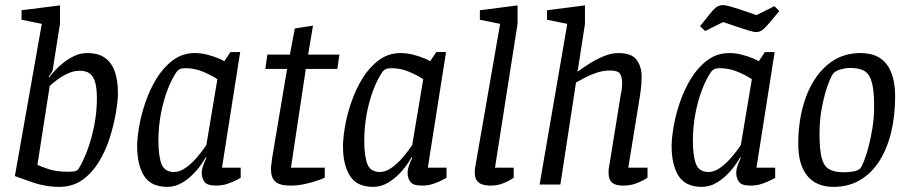

<svg xmlns="http://www.w3.org/2000/svg" viewBox="-20 -720 3552 749"><path d="M211 9Q183 9 156 4Q129 -1 115 -6L38 -33L143 -627L64 -643V-680L214 -699V-627L186 -450Q186 -444 180.5 -436Q175 -428 170 -421L172 -418Q179 -428 193.5 -444Q208 -460 227.5 -475.5Q247 -491 270.5 -502Q294 -513 320 -513Q364 -513 390 -494Q416 -475 428 -440.5Q440 -406 440 -357Q440 -328 432.5 -282.5Q425 -237 409.5 -186.5Q394 -136 367.5 -91.5Q341 -47 302.5 -19Q264 9 211 9ZM244 -50Q267 -50 274 -52.5Q281 -55 285 -59Q303 -87 320 -132Q337 -177 347.5 -230Q358 -283 358 -336Q358 -374 351.5 -398Q345 -422 330.5 -433Q316 -444 291 -444Q268 -444 245 -433.5Q222 -423 203.5 -409Q185 -395 174 -385L126 -77Q140 -70 170.5 -60Q201 -50 244 -50Z M633 9Q569 9 542 -34Q515 -77 515 -150Q515 -179 522.5 -224.5Q530 -270 547 -320Q564 -370 590.5 -413.5Q617 -457 654.5 -485Q692 -513 740 -513Q765 -513 789.5 -506.5Q814 -500 832 -492.5Q850 -485 855 -481L879 -517H917L846 -66H919V-27Q917 -25 902.5 -17.5Q888 -10 867.5 -3Q847 4 823 4Q788 4 777.5 -11Q767 -26 767 -46Q767 -58 771.5 -71.5Q776 -85 785 -104L782 -106Q767 -78 743.5 -51.5Q720 -25 692 -8Q664 9 633 9ZM659 -49Q682 -49 706 -66.5Q730 -84 750.5 -108.5Q771 -133 785 -154L828 -411Q804 -427 771.5 -440.5Q739 -454 703 -454Q689 -454 682 -450.5Q675 -447 670 -441Q650 -413 633.5 -369.5Q617 -326 607.5 -275.5Q598 -225 598 -171Q598 -112 610 -80.5Q622 -49 659 -49Z M1114 4Q1071 4 1054 -11.5Q1037 -27 1037 -61Q1037 -69 1039 -82.5Q1041 -96 1042 -106L1100 -451H1015L1023 -507H1111L1130 -609L1201 -620L1182 -507H1304L1296 -451H1173L1115 -66H1247V-27Q1244 -25 1223.5 -17.5Q1203 -10 1173.5 -3Q1144 4 1114 4Z M1436 9Q1372 9 1345 -34Q1318 -77 1318 -150Q1318 -179 1325.5 -224.5Q1333 -270 1350 -320Q1367 -370 1393.5 -413.5Q1420 -457 1457.5 -485Q1495 -513 1543 -513Q1568 -513 1592.5 -506.5Q1617 -500 1635 -492.5Q1653 -485 1658 -481L1682 -517H1720L1649 -66H1722V-27Q1720 -25 1705.5 -17.5Q1691 -10 1670.5 -3Q1650 4 1626 4Q1591 4 1580.5 -11Q1570 -26 1570 -46Q1570 -58 1574.5 -71.5Q1579 -85 1588 -104L1585 -106Q1570 -78 1546.5 -51.5Q1523 -25 1495 -8Q1467 9 1436 9ZM1462 -49Q1485 -49 1509 -66.5Q1533 -84 1553.5 -108.5Q1574 -133 1588 -154L1631 -411Q1607 -427 1574.5 -440.5Q1542 -454 1506 -454Q1492 -454 1485 -450.5Q1478 -447 1473 -441Q1453 -413 1436.5 -369.5Q1420 -326 1410.5 -275.5Q1401 -225 1401 -171Q1401 -112 1413 -80.5Q1425 -49 1462 -49Z M1895 4Q1874 4 1860 -1Q1846 -6 1839 -17.5Q1832 -29 1832 -47Q1832 -52 1832.5 -57.5Q1833 -63 1834 -69L1931 -627L1852 -643V-680L1999 -699V-627L1911 -66H1984V-27Q1982 -25 1969.5 -17.5Q1957 -10 1937.5 -3Q1918 4 1895 4Z M2412 4Q2392 4 2379 -1Q2366 -6 2360 -17.5Q2354 -29 2354 -47Q2354 -53 2354.5 -58.5Q2355 -64 2356 -69L2402 -353Q2405 -363 2406 -376.5Q2407 -390 2407 -396Q2407 -419 2399 -432Q2391 -445 2360 -445Q2333 -445 2306.5 -436Q2280 -427 2258.5 -415.5Q2237 -404 2227 -398L2166 0H2085L2193 -627L2114 -643V-680L2262 -699V-627L2233 -440Q2246 -450 2272.5 -467.5Q2299 -485 2331 -499Q2363 -513 2392 -513Q2444 -513 2463.5 -486.5Q2483 -460 2483 -422Q2483 -409 2482 -394.5Q2481 -380 2479.5 -367Q2478 -354 2476 -343L2431 -66H2506V-27Q2504 -25 2490.5 -17.5Q2477 -10 2457 -3Q2437 4 2412 4Z M2718 9Q2654 9 2627 -34Q2600 -77 2600 -150Q2600 -179 2607.5 -224.5Q2615 -270 2632 -320Q2649 -370 2675.5 -413.5Q2702 -457 2739.5 -485Q2777 -513 2825 -513Q2850 -513 2874.5 -506.5Q2899 -500 2917 -492.5Q2935 -485 2940 -481L2964 -517H3002L2931 -66H3004V-27Q3002 -25 2987.5 -17.5Q2973 -10 2952.5 -3Q2932 4 2908 4Q2873 4 2862.5 -11Q2852 -26 2852 -46Q2852 -58 2856.5 -71.5Q2861 -85 2870 -104L2867 -106Q2852 -78 2828.5 -51.5Q2805 -25 2777 -8Q2749 9 2718 9ZM2744 -49Q2767 -49 2791 -66.5Q2815 -84 2835.5 -108.5Q2856 -133 2870 -154L2913 -411Q2889 -427 2856.5 -440.5Q2824 -454 2788 -454Q2774 -454 2767 -450.5Q2760 -447 2755 -441Q2735 -413 2718.5 -369.5Q2702 -326 2692.5 -275.5Q2683 -225 2683 -171Q2683 -112 2695 -80.5Q2707 -49 2744 -49ZM2931 -595Q2920 -595 2902 -600.5Q2884 -606 2869 -611L2801 -634L2731 -599L2711 -618L2747 -663Q2760 -680 2772 -690Q2784 -700 2799 -700Q2811 -700 2829.5 -694.5Q2848 -689 2864 -684L2931 -661L3001 -696L3020 -677L2985 -635Q2972 -619 2959 -607Q2946 -595 2931 -595Z M3232 9Q3164 9 3129 -34.5Q3094 -78 3094 -158Q3094 -258 3123 -338.5Q3152 -419 3206.5 -466Q3261 -513 3336 -513Q3407 -513 3439.5 -468.5Q3472 -424 3472 -344Q3472 -269 3456.5 -204.5Q3441 -140 3410.5 -92Q3380 -44 3335 -17.5Q3290 9 3232 9ZM3270 -48Q3287 -48 3305.5 -50.5Q3324 -53 3335 -62Q3341 -68 3350 -90.5Q3359 -113 3368 -146.5Q3377 -180 3383.5 -221Q3390 -262 3390 -304Q3390 -363 3382 -395.5Q3374 -428 3354.5 -441.5Q3335 -455 3297 -455Q3280 -455 3261.5 -450Q3243 -445 3233 -436Q3225 -429 3211.5 -394Q3198 -359 3187.5 -307.5Q3177 -256 3177 -199Q3177 -138 3185 -105.5Q3193 -73 3213.5 -60.5Q3234 -48 3270 -48Z"/></svg>

Font: Faustina
Style: Italic
Weight: 400
Italic angle: -8°
Designer: Alfonso Garcia
Foundry: http://www.omnibus-type.com
Version: Version 1.200